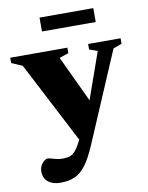

<svg xmlns="http://www.w3.org/2000/svg" viewBox="-105 -705 797 1034"><g transform="rotate(-10 293.0 -188.0)"><path d="M394 -103.5 299.5 85 50 -396 -9 -421.5V-450.5H303.5V-420.5L253 -403.5ZM141 259.5Q99 259.5 74.2 239.2Q49.5 219 49.5 183Q49.5 163.5 57.5 149.2Q65.5 135 76 127Q86.5 119 94.5 119Q103.5 119 114.8 122.5Q126 126 141.2 129.8Q156.5 133.5 178.5 133.5Q200 133.5 215.8 127.8Q231.5 122 245 106.5Q258.5 91 273.5 62L326 -40.5L352 -94L461.5 -404.5L417 -420.5V-450.5H594.5V-420.5L547.5 -403L339 85.5Q309 156.5 280.5 194Q252 231.5 219 245.5Q186 259.5 141 259.5ZM184 -560V-636H478V-560Z"/></g></svg>

Font: Newsreader 16pt 16pt ExtraBold
Style: Regular
Weight: 800
Version: Version 1.003